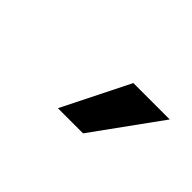

<svg xmlns="http://www.w3.org/2000/svg" viewBox="-28 -937 556 556"><g transform="rotate(45 250.0 -659.0)"><path d="M197 -556 300 -762H449L300 -556Z"/></g></svg>

Font: Nunito Sans 11pt ExtraBold
Style: Regular
Weight: 800
Version: Version 3.101;gftools[0.9.27]